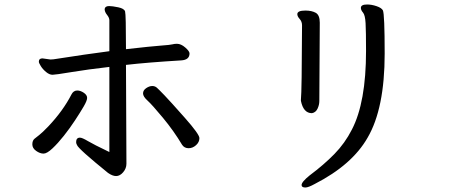

<svg xmlns="http://www.w3.org/2000/svg" viewBox="-20 -752 2040 855"><path d="M174 -68Q158 -68 141 -80Q124 -92 124 -109Q124 -126 133.5 -134Q143 -142 155 -151Q167 -160 196 -190Q261 -259 298 -331Q307 -349 324 -349Q338 -349 353 -339Q368 -329 368 -316Q368 -304 352.5 -277.5Q337 -251 314 -216Q291 -181 264.5 -147.5Q238 -114 213.5 -91Q189 -68 174 -68ZM820 -92Q801 -92 791 -107Q754 -169 705.5 -227.5Q657 -286 637 -304Q617 -322 617 -336Q617 -350 631 -359.5Q645 -369 658 -369Q670 -369 678.5 -361.5Q687 -354 712.5 -327.5Q738 -301 803 -227.5Q868 -154 868 -137Q868 -119 853 -105.5Q838 -92 820 -92ZM497 32Q481 32 461 18Q329 -89 323 -106Q319 -113 319 -119Q319 -139 336 -139Q346 -139 371 -124Q396 -109 467 -75V-454Q371 -443 298.5 -431Q226 -419 214 -419Q200 -419 185 -431.5Q170 -444 161.5 -458Q153 -472 153 -477Q153 -492 169 -492L205 -487L219 -488Q366 -511 467 -524V-662Q467 -673 456.5 -686Q446 -699 446 -712Q448 -725 466 -725Q480 -725 506.5 -719.5Q533 -714 537 -701Q541 -688 541 -533Q656 -546 697.5 -549Q739 -552 747.5 -554.5Q756 -557 768 -557Q786 -557 805 -540.5Q824 -524 824 -514Q824 -485 786 -483Q637 -474 541 -463L543 -23Q543 -2 528.5 15Q514 32 497 32Z M1369 -248Q1331 -248 1320 -303V-308Q1324 -344 1325 -639Q1325 -656 1314.5 -667.5Q1304 -679 1304 -689Q1304 -705 1340 -705Q1368 -705 1386 -695Q1404 -685 1404 -651L1402 -302Q1402 -285 1394 -268Q1386 -251 1369 -248ZM1340 83Q1323 83 1323 72Q1323 58 1359 29Q1422 -18 1469 -66Q1516 -114 1547 -175Q1610 -296 1610 -525Q1610 -612 1608 -648.5Q1606 -685 1596.5 -696Q1587 -707 1587 -717Q1587 -732 1615 -732Q1635 -732 1657 -724.5Q1679 -717 1685 -706Q1693 -689 1693 -513Q1693 -269 1617 -139Q1548 -18 1382 67Q1353 83 1340 83Z"/></svg>

Font: LXGW WenKai Lite Medium
Style: Regular
Weight: 500
Designer: LXGW / Fontworks Inc.
Foundry: LXGW / Fontworks Inc.
Version: Version 1.511; March 25, 2025